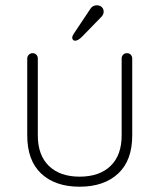

<svg xmlns="http://www.w3.org/2000/svg" viewBox="-20 -700 603 726"><path d="M480 -479V-188Q480 -93 426.5 -43.5Q373 6 281 6Q189 6 136 -43.5Q83 -93 83 -188V-479Q83 -487 89 -493Q95 -499 103 -499Q112 -499 117.5 -493Q123 -487 123 -479V-188Q123 -113 165 -72.5Q207 -32 281 -32Q356 -32 398 -72.5Q440 -113 440 -188V-479Q440 -487 445.5 -493Q451 -499 460 -499Q469 -499 474.5 -493Q480 -487 480 -479ZM253 -558Q253 -563 258 -571L320 -664Q329 -680 346 -680Q357 -680 364.5 -673.5Q372 -667 372 -655Q372 -647 365 -638L290 -561Q275 -546 264 -546Q259 -546 256 -549.5Q253 -553 253 -558Z"/></svg>

Font: Quicksand Light
Style: Regular
Weight: 300
Designer: Andrew Paglinawan
Foundry: Andrew Paglinawan
Version: Version 3.000